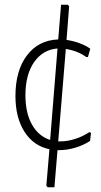

<svg xmlns="http://www.w3.org/2000/svg" viewBox="-20 -671 424 808"><path d="M227 -39H222L209 117H181L175 111L188 -43Q121 -57 83 -116.5Q45 -176 45 -267Q45 -374 93.5 -438Q142 -502 225 -505L237 -651H265L271 -645L260 -503Q288 -499 314 -489.5Q340 -480 360 -466L350 -431H343Q307 -457 257 -465L225 -76H234Q264 -76 296.5 -86.5Q329 -97 356 -115L363 -112L359 -78Q332 -60 297 -49.5Q262 -39 227 -39ZM191 -82 222 -467Q160 -462 123.5 -409.5Q87 -357 87 -270Q87 -196 114.5 -147Q142 -98 191 -82Z"/></svg>

Font: t
Style: Regular
Weight: 300
Designer: Juan Pablo del Peral
Foundry: Huerta Tipografica
Version: Version 2.004; ttfautohint (v1.8.1)